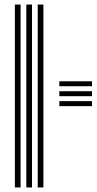

<svg xmlns="http://www.w3.org/2000/svg" viewBox="-20 -820 423 840"><path d="M145 0V-800H169.9V0ZM45.1 0V-800H70.1V0ZM95.1 0V-800H120V0ZM239.6 -355.7V-377.5H382.5V-355.7ZM239.6 -442.7V-464.4H382.5V-442.7ZM239.6 -399.2V-420.9H382.5V-399.2Z"/></svg>

Font: Big Shoulders Inline Display SC Thin
Style: Regular
Weight: 100
Designer: Patric King
Foundry: XO Type Co
Version: Version 2.002